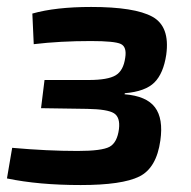

<svg xmlns="http://www.w3.org/2000/svg" viewBox="-24 -521 550 552"><path d="M73 -394 69 -482Q136 -501 238 -501Q363 -501 414 -473Q465 -445 454 -364Q446 -310 420 -284Q394 -258 335 -253L334 -250Q397 -245 421.5 -212.5Q446 -180 437 -117Q426 -38 376.5 -13.5Q327 11 208 11Q87 11 -4 -8L11 -96Q112 -87 199 -87Q269 -87 291 -99Q313 -111 318 -150Q322 -184 303.5 -195.5Q285 -207 227 -208L94 -210L104 -291H231Q286 -291 308.5 -304.5Q331 -318 336 -355Q341 -386 323.5 -394.5Q306 -403 237 -403Q149 -403 73 -394Z"/></svg>

Font: Exo 2.0 Semi Bold
Style: Italic
Weight: 600
Italic angle: -8°
Designer: Natanael Gama
Version: Version 1.001;PS 001.001;hotconv 1.0.70;makeotf.lib2.5.58329